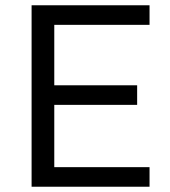

<svg xmlns="http://www.w3.org/2000/svg" viewBox="-20 -708 643 728"><path d="M99.8 0V-688H547V-613.8H185.8V-384.6H500V-310.4H185.8V-74.2H547V0Z"/></svg>

Font: Saira Thin
Style: Regular
Weight: 100
Designer: Hector Gatti with collaboration of the Omnibus-Type team
Foundry: Omnibus-Type
Version: Version 1.101